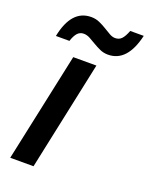

<svg xmlns="http://www.w3.org/2000/svg" viewBox="-141 -819 694 893"><g transform="rotate(20 206.5 -372.5)"><path d="M138.2 0H22.9L138.2 -540H252.9ZM285.6 -606Q263.7 -606 245.4 -614.3Q227.1 -622.6 210.4 -632.6Q193.8 -642.6 178.5 -650.9Q163.1 -659.2 147.5 -659.2Q128.9 -659.2 116.7 -645.8Q104.5 -632.3 95.7 -605H28.8Q56.6 -744.1 153.8 -744.1Q176.3 -744.1 195.3 -735.6Q214.4 -727.1 230.7 -717Q247.1 -707 261.7 -698.5Q276.4 -689.9 290.5 -689.9Q310.1 -689.9 322.3 -702.9Q334.5 -715.8 345.7 -745.1H412.6Q380.4 -606 285.6 -606Z"/></g></svg>

Font: Open Sans Semibold
Style: Italic
Weight: 600
Italic angle: -12°
Foundry: Ascender Corporation
Version: Version 1.10